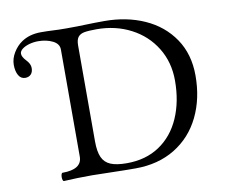

<svg xmlns="http://www.w3.org/2000/svg" viewBox="-75 -755 995 850"><g transform="rotate(-10 423.0 -329.5)"><path d="M139.2 -14.6Q139.2 -22 141.1 -27.8Q143.1 -33.7 146 -33.7Q233.9 -33.7 233.9 -90.8V-572.3Q233.9 -598.1 205.8 -612.1Q177.7 -626 140.6 -626Q120.1 -626 100.8 -620.6Q81.5 -615.2 69.1 -605.7Q56.6 -596.2 56.6 -584.5Q56.6 -570.3 74.2 -551.8Q92.3 -533.2 92.3 -514.6Q92.3 -496.1 82.8 -486.1Q73.2 -476.1 57.1 -476.1Q37.6 -476.1 27.1 -494.4Q16.6 -512.7 16.6 -541.5Q16.6 -569.3 32.7 -595.9Q48.8 -622.6 71.8 -638.2Q107.9 -663.1 160.2 -663.1Q188 -663.1 216.8 -661.6Q226.1 -661.1 240.2 -660.6Q254.4 -660.2 272.9 -660.2Q301.8 -660.2 323 -660.6Q344.2 -661.1 358.9 -661.6Q401.9 -663.1 444.8 -663.1Q544.9 -663.1 625.7 -627Q706.5 -590.8 753.7 -521.2Q800.8 -451.7 800.8 -355.5Q800.8 -252 761 -170.4Q721.2 -88.9 645.8 -42.7Q570.3 3.4 468.3 3.4Q436 3.4 411.6 2.9Q387.2 2.4 370.6 2Q305.2 0 272.9 0Q205.6 0 146 3.4Q143.1 3.4 141.1 -2Q139.2 -7.3 139.2 -14.6ZM707.5 -349.6Q707.5 -432.1 667.7 -496.8Q627.9 -561.5 558.8 -597.4Q489.7 -633.3 404.8 -633.3Q368.7 -633.3 349.9 -629.9Q331.1 -626.5 321.5 -614.5Q312 -602.5 312 -576.7V-145.5Q312 -99.6 323.7 -73.7Q335.4 -47.9 361.8 -36.9Q388.2 -25.9 434.6 -25.9Q520 -25.9 581.5 -67.1Q643.1 -108.4 675.3 -181.9Q707.5 -255.4 707.5 -349.6Z"/></g></svg>

Font: JuniusX
Style: Regular
Weight: 400
Designer: Peter S. Baker
Foundry: Briery Creek Software
Version: Version 1.004